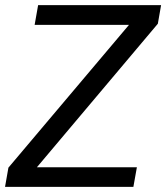

<svg xmlns="http://www.w3.org/2000/svg" viewBox="-30 -731 650 751"><path d="M105.5 -633.8 119.1 -710.9H600.1L587.4 -638.2L114.3 -76.7H505.4L491.7 0H-10.3L2.9 -75.2L474.6 -633.8Z"/></svg>

Font: Mardoto
Style: Italic
Weight: 400
Italic angle: -12°
Designer: Christian Robertson, Vahan Hovhannisyan
Foundry: Google
Version: Version 1.000